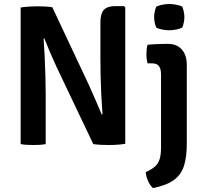

<svg xmlns="http://www.w3.org/2000/svg" viewBox="-20 -719 1020 958"><path d="M83 -681.5Q99 -684.5 123.8 -686Q148.5 -687.5 162.5 -687.5Q176.5 -687.5 198.5 -686.8Q220.5 -686 241 -683L207 -529.5L197.5 -526.5Q200.5 -487.5 202.8 -439.2Q205 -391 206.5 -342.2Q208 -293.5 208 -254V0Q191.5 3 175.5 3.8Q159.5 4.5 146.5 4.5Q134.5 4.5 116.8 3.8Q99 3 83 0ZM261 -387.5Q243.5 -425.5 228.2 -461.5Q213 -497.5 201 -528L138.5 -601L241 -683L423 -296Q442 -254.5 458.5 -215.8Q475 -177 487.5 -147.5L555 -75.5L445.5 0ZM605 -682.5V-1.5Q594.5 0.5 579.2 2Q564 3.5 549.2 4Q534.5 4.5 524.5 4.5Q509 4.5 488 3.8Q467 3 445.5 0L481 -146.5L491.5 -149Q488 -192.5 485.5 -243Q483 -293.5 482 -341Q481 -388.5 481 -423V-606.5Q481 -651 498.2 -669.8Q515.5 -688.5 555 -688.5H598ZM912 -3Q912 63.5 898.2 107.8Q884.5 152 848.2 178.8Q812 205.5 743.5 219.5Q730 208 719.5 185.5Q709 163 707 140Q735.5 127 752.2 112.8Q769 98.5 776.2 76Q783.5 53.5 783.5 17V-348Q783.5 -374 773.5 -388.5Q763.5 -403 738 -403H716Q710.5 -425 710.5 -448Q710.5 -459.5 711.8 -471.5Q713 -483.5 716 -495.5Q739.5 -498 763.2 -499Q787 -500 801 -500H818.5Q862.5 -500 887.2 -472Q912 -444 912 -395.5ZM749 -633.5Q749 -646 751.8 -659.8Q754.5 -673.5 759.5 -685.5Q770.5 -691.5 788.8 -695.2Q807 -699 824.5 -699Q842 -699 861 -695.2Q880 -691.5 889.5 -685.5Q894.5 -673.5 897.2 -659.5Q900 -645.5 900 -633.5Q900 -621.5 897.2 -607.5Q894.5 -593.5 889.5 -582Q880 -576 861 -572Q842 -568 824.5 -568Q807 -568 788.2 -571.8Q769.5 -575.5 759.5 -582Q754.5 -593.5 751.8 -607.5Q749 -621.5 749 -633.5Z"/></svg>

Font: Signika Light SemiBold
Style: Regular
Weight: 600
Version: Version 2.003;gftools[0.9.32]